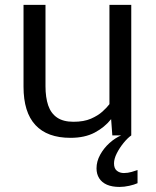

<svg xmlns="http://www.w3.org/2000/svg" viewBox="-20 -548 632 777"><path d="M265.1 9.8Q171.4 9.8 123.3 -42Q75.2 -93.8 75.2 -197.3V-528.3H164.1V-199.2Q164.1 -153.8 175 -121.6Q186 -89.4 210.9 -72.3Q235.8 -55.2 277.3 -55.2Q319.3 -55.2 347.9 -67.6Q376.5 -80.1 394.8 -96.7Q413.1 -113.3 422.9 -126.5V-528.3H511.2V0H434.6L429.7 -65.9Q403.3 -32.7 363.3 -11.5Q323.2 9.8 265.1 9.8ZM463.9 208.5Q433.6 208.5 412.8 199.5Q392.1 190.4 381.3 173.3Q370.6 156.2 370.6 133.3Q370.6 105 385.3 78.4Q399.9 51.8 422.9 31Q445.8 10.3 470.2 0H511.2Q496.1 10.7 480 30.5Q463.9 50.3 452.6 72.5Q441.4 94.7 441.4 113.3Q441.4 133.8 453.1 143.1Q464.8 152.3 481.4 152.3Q497.1 152.3 512.9 147.7Q528.8 143.1 536.6 140.1V193.4Q523.9 199.2 503.2 203.9Q482.4 208.5 463.9 208.5Z"/></svg>

Font: Comme
Style: Regular
Weight: 400
Designer: Vernon Adams
Foundry: Vernon Adams
Version: Version 1.000;gftools[0.9.27]